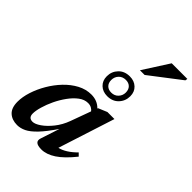

<svg xmlns="http://www.w3.org/2000/svg" viewBox="-262 -1029 1159 1159"><g transform="rotate(45 317.5 -450.0)"><path d="M263 -32.5 302.5 -153Q258 -87.5 223.8 -51.8Q189.5 -16 161 -2.2Q132.5 11.5 105 11.5Q61 11.5 34 -13.2Q7 -38 7 -90.5Q7 -131.5 22 -178.2Q37 -225 63.8 -270.8Q90.5 -316.5 126.2 -354Q162 -391.5 204.2 -414Q246.5 -436.5 292 -436.5Q344 -436.5 377 -402L379 -406.5L435 -430H495L378.5 -68Q429 -79 485 -135L503 -117Q448.5 -49 402 -18.5Q355.5 12 313 12Q248 12 263 -32.5ZM122.5 -105Q122.5 -68.5 156.5 -68.5Q177 -68.5 207.5 -89.5Q238 -110.5 267.8 -147.8Q297.5 -185 315.5 -234L362.5 -363Q356 -372.5 343.8 -379.2Q331.5 -386 314 -386Q284 -386 256 -365Q228 -344 203.8 -310.5Q179.5 -277 161.2 -238.8Q143 -200.5 132.8 -164.8Q122.5 -129 122.5 -105ZM379 -678Q417 -678 441.2 -655.2Q465.5 -632.5 465.5 -595Q465.5 -554 438.2 -525.2Q411 -496.5 366 -496.5Q328 -496.5 303.8 -519.5Q279.5 -542.5 279.5 -580Q279.5 -621 306.8 -649.5Q334 -678 379 -678ZM368 -529Q396 -529 413.2 -547.5Q430.5 -566 430.5 -591.5Q430.5 -617 416 -631.5Q401.5 -646 377 -646Q349 -646 331.8 -627.8Q314.5 -609.5 314.5 -583Q314.5 -558 329 -543.5Q343.5 -529 368 -529ZM395.5 -747 501.5 -912.5H635L632.5 -898L435.5 -747Z"/></g></svg>

Font: Newsreader 16pt SemiBold
Style: Italic
Weight: 600
Italic angle: -17°
Designer: Hugues Gentile
Foundry: Production Type
Version: Version 1.003; ttfautohint (v1.8.3)